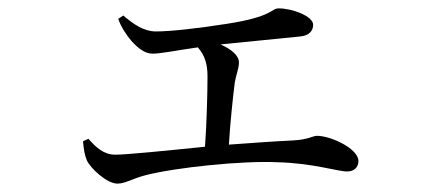

<svg xmlns="http://www.w3.org/2000/svg" viewBox="-20 -478 1040 458"><path d="M344 -350C364 -350 402 -358 452 -365C468 -346 475 -327 475 -295C475 -259 473 -181 469 -128C371 -118 281 -109 255 -109C228 -109 209 -126 191 -147L178 -141C180 -120 182 -108 187 -96C195 -77 235 -40 260 -40C279 -40 296 -52 327 -60C401 -79 560 -95 641 -91C726 -89 785 -69 808 -69C825 -69 835 -79 835 -94C835 -123 770 -154 736 -154C726 -154 716 -145 679 -143C635 -141 581 -137 526 -133C529 -185 536 -249 540 -281C543 -299 550 -315 550 -329C550 -346 531 -361 506 -372L696 -391C718 -393 727 -405 727 -419C727 -439 678 -458 645 -458C626 -458 632 -438 520 -421C450 -410 386 -403 352 -403C323 -403 299 -420 274 -441L262 -433C269 -413 282 -394 293 -381C308 -364 325 -350 344 -350Z"/></svg>

Font: Source Han Serif CN
Style: Regular
Weight: 400
Designer: Ryoko NISHIZUKA 西塚涼子 (kana & ideographs); Frank Grießhammer (Latin, Greek & Cyrillic); Wenlong ZHANG 张文龙 (bopomofo); San
Foundry: Adobe
Version: Version 2.003;hotconv 1.1.1;makeotfexe 2.6.0